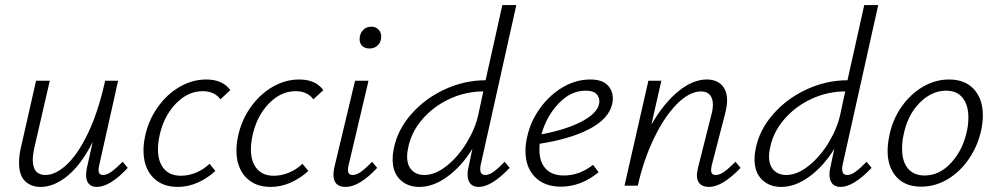

<svg xmlns="http://www.w3.org/2000/svg" viewBox="-20 -731 3927 756"><path d="M483 -70Q413 5 361 5Q341 5 330 -7Q319 -19 319 -42Q319 -54 322 -69L345 -172Q300 -83 246.5 -39Q193 5 140 5Q102 5 78.5 -18Q55 -41 55 -90Q55 -121 63 -153L122 -413H176L117 -157Q109 -123 109 -102Q109 -42 159 -42Q199 -42 243 -83Q287 -124 327 -207.5Q367 -291 394 -413H445L371 -82Q368 -70 368 -61Q368 -42 386 -42Q401 -42 419 -55Q437 -68 463 -94Z M778 -372Q719 -372 671.5 -322Q624 -272 608 -196Q602 -168 602 -143Q602 -94 625.5 -66.5Q649 -39 692 -39Q723 -39 752.5 -51.5Q782 -64 805 -86L828 -58Q797 -29 758.5 -12Q720 5 680 5Q617 5 581 -34Q545 -73 545 -139Q545 -165 551 -193Q564 -256 600 -307.5Q636 -359 686.5 -388.5Q737 -418 792 -418Q857 -418 887 -376L848 -340Q824 -372 778 -372Z M1144 -372Q1085 -372 1037.5 -322Q990 -272 974 -196Q968 -168 968 -143Q968 -94 991.5 -66.5Q1015 -39 1058 -39Q1089 -39 1118.5 -51.5Q1148 -64 1171 -86L1194 -58Q1163 -29 1124.5 -12Q1086 5 1046 5Q983 5 947 -34Q911 -73 911 -139Q911 -165 917 -193Q930 -256 966 -307.5Q1002 -359 1052.5 -388.5Q1103 -418 1158 -418Q1223 -418 1253 -376L1214 -340Q1190 -372 1144 -372Z M1396 -577Q1396 -598 1409 -612Q1422 -626 1442 -626Q1459 -626 1470 -615Q1481 -604 1481 -587Q1481 -566 1468 -553Q1455 -540 1435 -540Q1417 -540 1406.5 -550Q1396 -560 1396 -577ZM1293 -43Q1293 -55 1296 -70L1378 -413H1431L1353 -82Q1350 -72 1350 -62Q1350 -42 1369 -42Q1384 -42 1402 -55Q1420 -68 1445 -94L1465 -70Q1395 5 1341 5Q1293 5 1293 -43Z M1967 -94 1987 -70Q1915 5 1865 5Q1843 5 1832 -8Q1821 -21 1821 -44Q1821 -59 1825 -74L1840 -145Q1799 -78 1743 -36.5Q1687 5 1631 5Q1585 5 1555.5 -23.5Q1526 -52 1526 -104Q1526 -124 1530 -143Q1544 -218 1598.5 -280.5Q1653 -343 1731 -379Q1809 -415 1892 -415L1958 -711H2013L1873 -83Q1871 -76 1871 -65Q1871 -42 1891 -42Q1906 -42 1924 -55Q1942 -68 1967 -94ZM1863 -278 1883 -371Q1813 -371 1749 -341Q1685 -311 1641 -259Q1597 -207 1586 -143Q1583 -128 1583 -115Q1583 -80 1601.5 -61Q1620 -42 1651 -42Q1694 -42 1739 -78Q1784 -114 1817.5 -169Q1851 -224 1863 -278Z M2393 -343Q2393 -337 2391 -323Q2378 -264 2302.5 -224Q2227 -184 2105 -165Q2104 -157 2104 -141Q2104 -94 2128.5 -67Q2153 -40 2200 -40Q2262 -40 2315 -82L2337 -53Q2268 4 2188 4Q2124 4 2086.5 -34Q2049 -72 2049 -137Q2049 -165 2056 -193Q2069 -253 2106.5 -305Q2144 -357 2196 -387.5Q2248 -418 2304 -418Q2350 -418 2371.5 -396.5Q2393 -375 2393 -343ZM2286 -374Q2227 -374 2179 -323Q2131 -272 2112 -202Q2217 -222 2278.5 -257Q2340 -292 2340 -332Q2340 -349 2328 -361.5Q2316 -374 2286 -374Z M2896 -70Q2824 5 2772 5Q2749 5 2736.5 -6.5Q2724 -18 2724 -41Q2724 -49 2728 -69L2781 -279Q2787 -300 2787 -319Q2787 -344 2775 -357.5Q2763 -371 2740 -371Q2695 -371 2646 -322Q2597 -273 2556 -188.5Q2515 -104 2492 -3L2491 0H2439L2533 -413H2584L2545 -241Q2594 -325 2651 -371.5Q2708 -418 2763 -418Q2800 -418 2821.5 -396.5Q2843 -375 2843 -335Q2843 -315 2835 -283L2783 -82Q2780 -70 2780 -61Q2780 -42 2798 -42Q2814 -42 2832 -55Q2850 -68 2876 -94Z M3392 -94 3412 -70Q3340 5 3290 5Q3268 5 3257 -8Q3246 -21 3246 -44Q3246 -59 3250 -74L3265 -145Q3224 -78 3168 -36.5Q3112 5 3056 5Q3010 5 2980.5 -23.5Q2951 -52 2951 -104Q2951 -124 2955 -143Q2969 -218 3023.5 -280.5Q3078 -343 3156 -379Q3234 -415 3317 -415L3383 -711H3438L3298 -83Q3296 -76 3296 -65Q3296 -42 3316 -42Q3331 -42 3349 -55Q3367 -68 3392 -94ZM3288 -278 3308 -371Q3238 -371 3174 -341Q3110 -311 3066 -259Q3022 -207 3011 -143Q3008 -128 3008 -115Q3008 -80 3026.5 -61Q3045 -42 3076 -42Q3119 -42 3164 -78Q3209 -114 3242.5 -169Q3276 -224 3288 -278Z M3475 -137Q3475 -163 3481 -193Q3493 -257 3528 -308Q3563 -359 3612.5 -388.5Q3662 -418 3717 -418Q3780 -418 3815 -379.5Q3850 -341 3850 -276Q3850 -251 3844 -221Q3831 -159 3796.5 -107.5Q3762 -56 3712.5 -26Q3663 4 3607 4Q3544 4 3509.5 -34.5Q3475 -73 3475 -137ZM3788 -219Q3793 -242 3793 -269Q3793 -317 3770.5 -345.5Q3748 -374 3705 -374Q3648 -374 3600 -325Q3552 -276 3537 -196Q3532 -174 3532 -145Q3532 -95 3555 -67.5Q3578 -40 3621 -40Q3680 -40 3726.5 -91.5Q3773 -143 3788 -219Z"/></svg>

Font: Ysabeau Infant Semilight
Style: Italic
Weight: 300
Italic angle: -12°
Designer: Christian Thalmann (Catharsis Fonts)
Version: Version 0.003